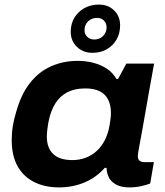

<svg xmlns="http://www.w3.org/2000/svg" viewBox="-20 -804 719 836"><path d="M237 12Q175 12 128.5 -11.5Q82 -35 56.5 -80.5Q31 -126 31 -194Q31 -226 36 -256Q41 -286 50 -315Q71 -392 109.5 -441.5Q148 -491 201.5 -515Q255 -539 318 -539Q355 -539 387 -530.5Q419 -522 445 -505Q471 -488 487 -460H494L530 -527H651L628 -400Q620 -352 612.5 -311.5Q605 -271 599.5 -238Q594 -205 589 -180.5Q584 -156 582 -142Q580 -128 580 -124Q580 -111 587.5 -104.5Q595 -98 608 -98H650L634 -5Q622 0 597 6Q572 12 543 12Q512 12 490.5 2Q469 -8 456 -27Q451 -37 447.5 -48.5Q444 -60 444 -73H436Q398 -30 346.5 -9Q295 12 237 12ZM295 -107Q327 -107 354 -117.5Q381 -128 402 -147.5Q423 -167 437 -195Q451 -223 457 -258Q459 -271 460.5 -281Q462 -291 462.5 -298.5Q463 -306 463 -312Q463 -347 450.5 -371Q438 -395 413.5 -407Q389 -419 351 -419Q306 -419 273.5 -402.5Q241 -386 220.5 -353Q200 -320 191 -273Q188 -256 186.5 -244Q185 -232 184.5 -224Q184 -216 184 -209Q184 -160 211.5 -133.5Q239 -107 295 -107ZM382 -574Q342 -574 315 -600Q288 -626 288 -665Q288 -717 323 -750.5Q358 -784 411 -784Q451 -784 477 -758.5Q503 -733 503 -694Q503 -659 487.5 -632Q472 -605 445 -589.5Q418 -574 382 -574ZM390 -632Q406 -632 418 -639Q430 -646 437 -658Q444 -670 444 -685Q444 -703 432.5 -714.5Q421 -726 403 -726Q387 -726 374.5 -719Q362 -712 355 -700Q348 -688 348 -672Q348 -655 360 -643.5Q372 -632 390 -632Z"/></svg>

Font: Archivo SemiExpanded
Style: Bold Italic
Weight: 700
Width: 6
Italic angle: -10°
Designer: Hector Gatti
Foundry: Omnibus-Type
Version: Version 2.001